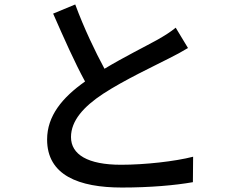

<svg xmlns="http://www.w3.org/2000/svg" viewBox="-20 -806 1040 860"><path d="M317 -786 218 -745C265 -638 315 -525 361 -441C259 -369 191 -287 191 -181C191 -21 333 34 526 34C653 34 765 24 844 10L845 -104C763 -83 629 -68 522 -68C373 -68 298 -114 298 -192C298 -265 354 -328 442 -386C537 -448 670 -510 736 -544C768 -560 796 -575 822 -591L767 -682C744 -663 720 -648 687 -629C635 -600 536 -551 448 -498C406 -576 357 -678 317 -786Z"/></svg>

Font: Noto Sans TC Medium
Style: Regular
Weight: 500
Designer: Ryoko NISHIZUKA 西塚涼子 (kana, bopomofo & ideographs); Paul D. Hunt (Latin, Greek & Cyrillic); Sandoll Communications 산돌커뮤니
Foundry: Adobe
Version: Version 2.004;hotconv 1.0.118;makeotfexe 2.5.65603